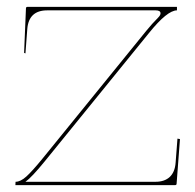

<svg xmlns="http://www.w3.org/2000/svg" viewBox="-20 -540 570 560"><path d="M24.9 0 25.4 -9.8Q40 -9.8 57.1 -25.4Q74.2 -41 103 -76.2L406.7 -450.2Q423.8 -471.2 440.9 -488.3Q448.2 -495.6 448.2 -501Q448.2 -509.8 434.1 -509.8H117.7Q64 -509.8 59.6 -455.6L54.2 -384.3L50.3 -385.7L55.7 -515.6Q55.7 -520 60.5 -520H496.1V-509.8Q467.8 -509.8 414.6 -443.8L110.8 -69.8Q72.3 -22.5 54.2 -9.8H433.6Q460 -9.8 475.1 -23.9Q490.2 -38.1 492.2 -65.4L497.6 -135.7L504.9 -134.3L495.1 -4.4Q495.1 0 490.2 0Z"/></svg>

Font: Znikomit
Style: Regular
Weight: 100
Designer: gluk
Foundry: gluk
Version: Version 0.53